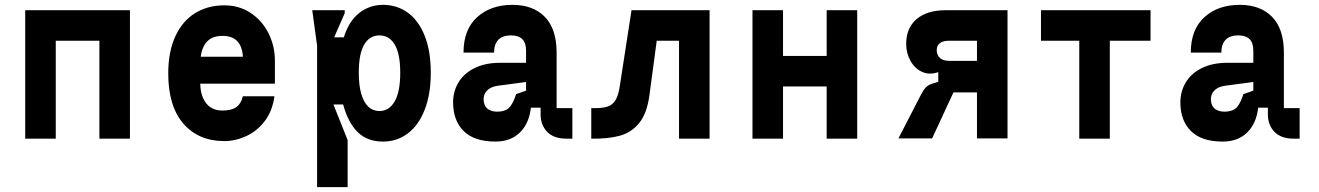

<svg xmlns="http://www.w3.org/2000/svg" viewBox="-20 -572 5440 792"><path d="M84 -530H516V0H390V-404H210V0H84Z M674 -269Q674 -359.4 703.5 -422.7Q733 -486 785.2 -518Q837.4 -550 905 -550Q966.6 -550 1014.1 -518.5Q1061.6 -487 1087.8 -434.4Q1114 -381.8 1114 -321V-227H806Q806.6 -192.6 817.5 -167.7Q828.4 -142.8 848.5 -129.4Q868.6 -116 896.8 -116Q935.6 -116 955.2 -130.4Q974.8 -144.8 981.8 -175H1112Q1104 -114.4 1072.2 -72.7Q1040.4 -31 995.7 -10.5Q951 10 905 10Q799 10 736.5 -62Q674 -134 674 -269ZM898 -424Q857.6 -424 835.6 -402.2Q813.6 -380.4 808 -338H982Q979.4 -380.4 958.7 -402.2Q938 -424 898 -424Z M1288 -384 1268 -530H1402V-517.6L1358.4 -418H1398.4Q1418.4 -483.8 1461.2 -517.9Q1504 -552 1560 -552Q1618 -552 1662.5 -519.5Q1707 -487 1732 -424Q1757 -361 1757 -272Q1757 -184 1732 -119.7Q1707 -55.4 1662.3 -21.7Q1617.6 12 1560 12Q1495 12 1455.4 -27.1Q1415.8 -66.2 1395.4 -141H1355.4L1414 6V200H1288ZM1460 -272Q1460 -219.2 1470.4 -184.1Q1480.8 -149 1499.7 -131.5Q1518.6 -114 1545.2 -114Q1585 -114 1608 -153.7Q1631 -193.4 1631 -272Q1631 -350 1608.3 -388Q1585.6 -426 1545.2 -426Q1504.8 -426 1482.4 -388.2Q1460 -350.4 1460 -272Z M2341 0H2317Q2264 0 2237 -28.3Q2210 -56.6 2210 -100V-128H2170Q2162.6 -62.4 2124.3 -25.2Q2086 12 2024 12Q1936 12 1892.5 -31.5Q1849 -75 1849 -150Q1849 -194.2 1870.8 -231.3Q1892.6 -268.4 1936.6 -290.7Q1980.6 -313 2044 -313H2150V-363Q2150 -395.6 2134.2 -410.8Q2118.4 -426 2088.6 -426Q2052.4 -426 2035.2 -407.4Q2018 -388.8 2018 -355H1892Q1892 -450.4 1948.2 -501.2Q2004.4 -552 2094 -552Q2179.2 -552 2227.6 -502.3Q2276 -452.6 2276 -355V-126H2341ZM2109 -183.8 2150 -198V-233.8L2032.8 -218.2Q2002.8 -213.8 1988 -197.4Q1973.2 -181 1975 -157.8Q1977.4 -131.2 1996.2 -119.9Q2015 -108.6 2044.4 -112.2Q2071.4 -115.2 2085.2 -133.4Q2099 -151.6 2109 -183.8Z M2536.2 -214.2 2585 -530H2907V0H2781V-404H2689L2659 -180Q2649 -104.4 2617.1 -65.1Q2585.2 -25.8 2537.8 -12.4Q2490.4 1 2419 0V-126Q2460.2 -125 2482.4 -131.1Q2504.6 -137.2 2517.3 -156.1Q2530 -175 2536.2 -214.2Z M3210 -215.4V0H3084V-530H3210V-341.4H3390V-530H3516V0H3390V-215.4Z M4010 -1V-190.8H3913L3825 -1H3686L3779.2 -181.8Q3788.2 -199.6 3798.6 -210.8Q3809 -222 3825.2 -226.8L3850.4 -234.6V-274.6Q3815.2 -261.8 3784.7 -275.1Q3754.2 -288.4 3736.1 -320.2Q3718 -352 3718 -390.8Q3718 -456.6 3761.1 -493.3Q3804.2 -530 3883 -530H4136V-1ZM4010 -404H3895.6Q3869.6 -404 3856.8 -393.8Q3844 -383.6 3844 -365.6Q3844 -352.6 3849.4 -342.8Q3854.8 -333 3866.4 -327Q3878 -321 3895.6 -321H4010Z M4432 -404H4274V-530H4726V-404H4558V0H4432Z M5341 0H5317Q5264 0 5237 -28.3Q5210 -56.6 5210 -100V-128H5170Q5162.6 -62.4 5124.3 -25.2Q5086 12 5024 12Q4936 12 4892.5 -31.5Q4849 -75 4849 -150Q4849 -194.2 4870.8 -231.3Q4892.6 -268.4 4936.6 -290.7Q4980.6 -313 5044 -313H5150V-363Q5150 -395.6 5134.2 -410.8Q5118.4 -426 5088.6 -426Q5052.4 -426 5035.2 -407.4Q5018 -388.8 5018 -355H4892Q4892 -450.4 4948.2 -501.2Q5004.4 -552 5094 -552Q5179.2 -552 5227.6 -502.3Q5276 -452.6 5276 -355V-126H5341ZM5109 -183.8 5150 -198V-233.8L5032.8 -218.2Q5002.8 -213.8 4988 -197.4Q4973.2 -181 4975 -157.8Q4977.4 -131.2 4996.2 -119.9Q5015 -108.6 5044.4 -112.2Q5071.4 -115.2 5085.2 -133.4Q5099 -151.6 5109 -183.8Z"/></svg>

Font: Fliege Mono Thin
Style: Regular
Weight: 100
Version: Version 0.020;Glyphs 3.3 (3306)